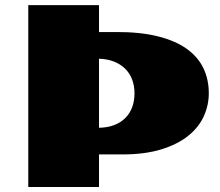

<svg xmlns="http://www.w3.org/2000/svg" viewBox="-20 -746 877 766"><path d="M92.8 -725.6H375V-618.2H441.9Q538.6 -618.7 608.6 -601.3Q678.7 -584 724.1 -551.8Q769.5 -519.5 791.3 -474.4Q813 -429.2 813 -374Q813 -325.7 792.7 -281.5Q772.5 -237.3 730.2 -203.6Q688 -169.9 622.8 -149.9Q557.6 -129.9 467.8 -129.9H375V0H92.8ZM375 -236.3Q408.7 -236.8 435.1 -246.8Q461.4 -256.8 479.5 -274.7Q497.6 -292.5 507.1 -317.6Q516.6 -342.8 516.6 -374Q516.6 -404.8 506.8 -429.7Q497.1 -454.6 478.8 -472.4Q460.4 -490.2 434.3 -500.5Q408.2 -510.7 375 -511.7Z"/></svg>

Font: Poller One
Style: Regular
Weight: 400
Designer: Yvonne Schttler
Foundry: Yvonne Schttler
Version: Version 1.002